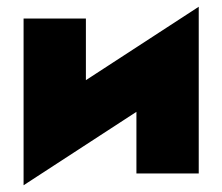

<svg xmlns="http://www.w3.org/2000/svg" viewBox="-20 -515 660 570"><path d="M235 -460V-277L570 -495V0H385V-183L50 35V-460Z"/></svg>

Font: Jost* Black
Style: Regular
Weight: 900
Version: Version 3.7